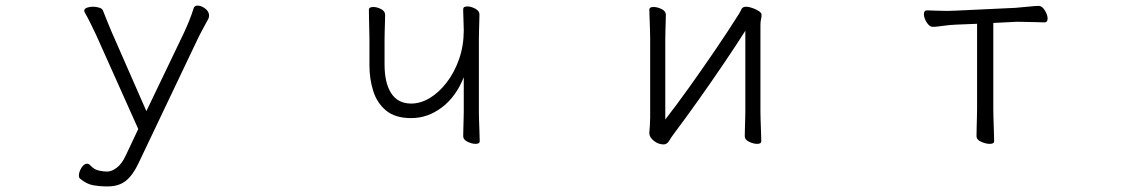

<svg xmlns="http://www.w3.org/2000/svg" viewBox="-20 -505 4040 686"><path d="M356 161Q337 161 313.5 157Q290 153 267 134Q262 131 262 122Q262 109 271 94.5Q280 80 291 80Q298 80 304 87Q317 101 333.5 104.5Q350 108 363 108Q379 108 397.5 94Q416 80 430 49L474 -44L324 -379Q317 -394 304.5 -419.5Q292 -445 283 -460Q281 -464 281 -466Q281 -474 290.5 -477.5Q300 -481 312 -481Q324 -481 335 -477.5Q346 -474 348 -467Q355 -449 362.5 -430.5Q370 -412 378 -393L503 -108L635 -383Q645 -404 655 -428.5Q665 -453 672 -476Q675 -485 686 -485Q699 -485 713 -474.5Q727 -464 727 -449Q727 -443 724 -437Q716 -422 705 -402Q694 -382 685 -363L474 80Q454 122 429 141.5Q404 161 366 161Z M1637 -229Q1609 -159 1558.5 -121Q1508 -83 1449 -83Q1392 -83 1359.5 -110Q1327 -137 1313.5 -180Q1300 -223 1300 -271V-364Q1300 -370 1299.5 -391Q1299 -412 1298.5 -435.5Q1298 -459 1298 -470Q1298 -480 1314 -480Q1327 -480 1341.5 -472.5Q1356 -465 1356 -452Q1356 -444 1355.5 -427.5Q1355 -411 1354.5 -393.5Q1354 -376 1354 -364V-275Q1354 -208 1378 -171.5Q1402 -135 1449 -135Q1483 -135 1516 -155Q1549 -175 1576.5 -211Q1604 -247 1620.5 -294.5Q1637 -342 1637 -397Q1637 -415 1636 -432Q1635 -449 1635 -463V-473Q1635 -482 1650 -482Q1663 -482 1678 -474Q1693 -466 1693 -454Q1693 -446 1692.5 -429.5Q1692 -413 1691.5 -395Q1691 -377 1691 -365V-106Q1691 -100 1691.5 -79Q1692 -58 1693 -35Q1694 -12 1694 0Q1694 9 1679 9Q1666 9 1650.5 1.5Q1635 -6 1635 -18Q1635 -26 1635.5 -44.5Q1636 -63 1636.5 -81Q1637 -99 1637 -106Z M2643 -395Q2610 -343 2566 -278Q2522 -213 2475.5 -147.5Q2429 -82 2387 -26Q2378 -14 2370.5 -1.5Q2363 11 2351 11Q2332 11 2316 -2Q2300 -15 2300 -29V-31Q2301 -40 2302 -57Q2303 -74 2303 -86V-364Q2303 -374 2302.5 -395Q2302 -416 2301 -438Q2300 -460 2300 -471Q2300 -480 2315 -480Q2329 -480 2344 -472.5Q2359 -465 2359 -453Q2359 -445 2358.5 -428.5Q2358 -412 2357.5 -394Q2357 -376 2357 -364V-78Q2396 -128 2441 -191Q2486 -254 2532.5 -322Q2579 -390 2620 -455Q2625 -463 2629 -472Q2633 -481 2646 -481Q2655 -481 2668 -476.5Q2681 -472 2691 -465.5Q2701 -459 2701 -452Q2701 -442 2699 -435.5Q2697 -429 2697 -415V-106Q2697 -100 2697.5 -79Q2698 -58 2699 -35Q2700 -12 2700 0Q2700 9 2685 9Q2672 9 2656.5 1.5Q2641 -6 2641 -18Q2641 -26 2641.5 -44.5Q2642 -63 2642.5 -81Q2643 -99 2643 -106Z M3471 -420 3396 -417Q3372 -416 3348 -412.5Q3324 -409 3313 -409Q3301 -409 3291 -425Q3281 -441 3281 -454Q3281 -468 3292 -468Q3300 -468 3320.5 -467Q3341 -466 3364 -466Q3372 -466 3380 -466.5Q3388 -467 3395 -467L3608 -477Q3633 -479 3657 -481.5Q3681 -484 3691 -484Q3703 -484 3713 -468Q3723 -452 3723 -439Q3723 -425 3712 -425Q3703 -425 3677.5 -426Q3652 -427 3626 -427H3609L3529 -423V-115Q3529 -109 3529.5 -86Q3530 -63 3531 -38Q3532 -13 3532 0Q3532 9 3516 9Q3502 9 3485.5 1.5Q3469 -6 3469 -18Q3469 -26 3469.5 -46.5Q3470 -67 3470.5 -87.5Q3471 -108 3471 -115Z"/></svg>

Font: Moon Stars Kai T HW Light
Style: Regular
Weight: 300
Designer: GuiWonder
Version: Version 1.101